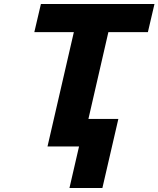

<svg xmlns="http://www.w3.org/2000/svg" viewBox="-20 -734 794 962"><path d="M523 -573 423 -138H573L493 208H328L376 0H218L350 -573H152L185 -714H754L721 -573Z"/></svg>

Font: Passageway
Style: BdIt
Weight: 700
Foundry: Ascender Corporation
Version: Version 1.11